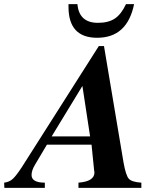

<svg xmlns="http://www.w3.org/2000/svg" viewBox="-88 -905 775 925"><path d="M290 0V-25Q367 -31 367 -74Q367 -77 365 -89L353 -208H138L81 -112Q64 -84 64 -62Q64 -25 128 -25V0H-67L-68 -25Q-42 -28 -25 -44.5Q-8 -61 18 -101L388 -683H413L507 -123Q518 -61 532 -44.5Q546 -28 593 -25V0ZM161 -248H346L309 -491ZM519 -885H558Q525 -723 380 -723Q242 -723 242 -872V-885H285Q293 -795 384 -795Q434 -795 465 -815.5Q496 -836 519 -885Z"/></svg>

Font: STIX MathJax Latin
Style: Bold Italic
Weight: 700
Italic angle: -16.33°
Designer: MicroPress Inc., with final additions and corrections provided by Coen Hoffman, Elsevier (retired)
Version: Version 1.1.1